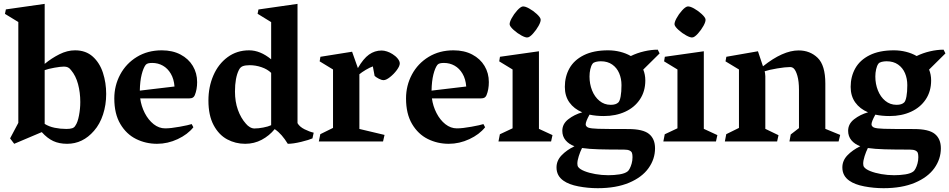

<svg xmlns="http://www.w3.org/2000/svg" viewBox="-20 -739 4959 1003"><path d="M54.2 12.2 32.7 -16.1 75.7 -97.2V-624L5.9 -666.5L10.7 -689.9L213.4 -718.8V-405.3Q249.5 -435.1 290.5 -455.6Q331.5 -476.1 372.1 -476.1Q428.2 -476.1 464.6 -443.4Q501 -410.6 517.8 -358.6Q534.7 -306.6 534.7 -248Q534.7 -191.4 518.3 -141.1Q502 -90.8 471.2 -55.7Q412.6 12.2 330.6 12.2Q289.1 12.2 258.1 -2.2Q227.1 -16.6 198.2 -48.8ZM327.1 -65.4Q345.7 -65.4 357.2 -69.1Q368.7 -72.8 374.5 -84Q385.7 -99.6 392.6 -135.3Q399.4 -170.9 399.4 -206.1Q399.4 -255.9 387.7 -299.6Q376 -343.3 351.6 -372.1Q343.8 -382.8 335 -387Q326.2 -391.1 314 -391.1Q296.9 -391.1 264.4 -385.3Q231.9 -379.4 213.4 -372.6V-91.8Q235.8 -77.6 265.6 -71.5Q295.4 -65.4 327.1 -65.4Z M1009.8 -310.1Q1009.8 -271.5 997.6 -241.7Q994.1 -233.4 987.5 -229.2Q981 -225.1 969.2 -225.1H712.4Q717.8 -184.6 736.3 -148.4Q754.9 -112.3 782.7 -90.3Q810.5 -68.4 842.8 -68.4Q872.1 -68.4 918.7 -76.9Q965.3 -85.4 981.4 -90.8L990.2 -74.2Q960.4 -36.6 908.2 -12.2Q856 12.2 800.3 12.2Q741.7 12.2 690.9 -12.9Q640.1 -38.1 608.6 -91.3Q577.1 -144.5 577.1 -224.6Q577.1 -292 607.9 -349.6Q638.7 -407.2 695.1 -441.7Q751.5 -476.1 825.2 -476.1Q881.3 -476.1 923.1 -454.1Q964.8 -432.1 987.3 -394.5Q1009.8 -356.9 1009.8 -310.1ZM891.6 -287.1Q888.7 -326.2 872.3 -354Q856 -381.8 830.8 -396Q805.7 -410.2 775.4 -410.2Q763.2 -410.2 754.6 -408.2Q746.1 -406.2 740.7 -399.9Q728.5 -383.3 720 -349.4Q711.4 -315.4 710.4 -265.6Z M1618.7 -45.9 1612.3 -16.1Q1595.2 -8.3 1553.5 2Q1511.7 12.2 1483.4 12.2Q1467.8 -13.2 1451.4 -32Q1435.1 -50.8 1415 -64.5Q1386.7 -29.8 1347.2 -8.8Q1307.6 12.2 1260.7 12.2Q1210 12.2 1166.5 -11.2Q1123 -34.7 1095.9 -85.4Q1068.8 -136.2 1068.8 -213.9Q1068.8 -285.2 1094.7 -345Q1120.6 -404.8 1168.9 -440.4Q1217.3 -476.1 1281.2 -476.1Q1339.4 -476.1 1396.5 -429.2V-623.5L1325.7 -667L1330.1 -689.5L1534.2 -718.8V-95.7Q1544.9 -76.7 1570.8 -63.7Q1596.7 -50.8 1618.7 -45.9ZM1309.1 -67.9Q1330.1 -67.9 1355.5 -72.8Q1380.9 -77.6 1396.5 -85V-358.4Q1377 -377.4 1346.4 -387.9Q1315.9 -398.4 1284.2 -398.4Q1262.7 -398.4 1249 -393.6Q1235.4 -388.7 1228 -373.5Q1207.5 -333 1207.5 -260.7Q1207.5 -208 1222.9 -165Q1238.3 -122.1 1264.6 -92.8Q1273.9 -81.5 1285.6 -74.7Q1297.4 -67.9 1309.1 -67.9Z M1649.9 -418.5 1653.8 -442.4 1819.3 -468.8 1849.6 -383.3Q1877.9 -432.6 1907.7 -453.9Q1937.5 -475.1 1973.6 -475.1Q1986.3 -475.1 2001.5 -470.2Q2016.6 -465.3 2030.3 -456.5Q2046.9 -446.3 2057.6 -432.9Q2068.4 -419.4 2068.4 -407.7Q2068.4 -394 2053 -373Q2037.6 -352.1 2017.3 -336.2Q1997.1 -320.3 1983.9 -320.3Q1973.6 -320.3 1959.7 -327.4Q1945.8 -334.5 1937 -342.3L1927.7 -392.1Q1912.1 -386.7 1891.1 -374.3Q1870.1 -361.8 1857.4 -351.1V-65.4L1988.8 -34.2L1981 0H1645.5L1653.3 -38.1L1719.7 -70.8V-376Z M2533.7 -310.1Q2533.7 -271.5 2521.5 -241.7Q2518.1 -233.4 2511.5 -229.2Q2504.9 -225.1 2493.2 -225.1H2236.3Q2241.7 -184.6 2260.3 -148.4Q2278.8 -112.3 2306.6 -90.3Q2334.5 -68.4 2366.7 -68.4Q2396 -68.4 2442.6 -76.9Q2489.3 -85.4 2505.4 -90.8L2514.2 -74.2Q2484.4 -36.6 2432.1 -12.2Q2379.9 12.2 2324.2 12.2Q2265.6 12.2 2214.8 -12.9Q2164.1 -38.1 2132.6 -91.3Q2101.1 -144.5 2101.1 -224.6Q2101.1 -292 2131.8 -349.6Q2162.6 -407.2 2219 -441.7Q2275.4 -476.1 2349.1 -476.1Q2405.3 -476.1 2447 -454.1Q2488.8 -432.1 2511.2 -394.5Q2533.7 -356.9 2533.7 -310.1ZM2415.5 -287.1Q2412.6 -326.2 2396.2 -354Q2379.9 -381.8 2354.7 -396Q2329.6 -410.2 2299.3 -410.2Q2287.1 -410.2 2278.6 -408.2Q2270 -406.2 2264.6 -399.9Q2252.4 -383.3 2243.9 -349.4Q2235.4 -315.4 2234.4 -265.6Z M2642.6 -609.9Q2640.6 -621.1 2652.6 -643.3Q2664.6 -665.5 2681.6 -684.3Q2698.7 -703.1 2710 -705.1Q2722.2 -707 2744.1 -694.8Q2766.1 -682.6 2784.2 -665.8Q2802.2 -648.9 2804.2 -638.7Q2806.2 -627 2793.9 -604.7Q2781.7 -582.5 2764.6 -563.7Q2747.6 -544.9 2736.8 -543.5Q2726.1 -541.5 2704.1 -553.5Q2682.1 -565.4 2663.6 -582.3Q2645 -599.1 2642.6 -609.9ZM2657.7 -68.8V-376L2587.9 -418.5L2591.8 -442.4L2795.4 -471.2V-65.9L2866.2 -33.2L2858.9 0H2584L2591.3 -37.6Z M3401.9 35.6Q3401.9 91.8 3367.9 139.4Q3334 187 3266.4 215.6Q3198.7 244.1 3102.5 244.1Q3051.3 244.1 3001.7 234.6Q2952.1 225.1 2923.8 205.1Q2887.2 179.7 2887.2 135.7Q2887.2 100.1 2913.6 72.5Q2939.9 44.9 2981 24.9Q2951.7 14.2 2934.6 -6.3Q2917.5 -26.9 2917.5 -55.7Q2917.5 -91.8 2949 -116.2Q2980.5 -140.6 3021.5 -152.3Q2978.5 -170.4 2954.6 -203.9Q2930.7 -237.3 2930.7 -285.2Q2930.7 -338.9 2954.8 -382.1Q2979 -425.3 3029.8 -450.7Q3080.6 -476.1 3156.7 -476.1Q3189 -476.1 3219.5 -468.5Q3250 -460.9 3275.4 -446.3Q3308.1 -462.4 3345.2 -470.9Q3382.3 -479.5 3416 -479.5L3425.8 -460L3340.3 -375.5Q3351.1 -349.6 3351.1 -318.8Q3351.1 -262.2 3323 -220Q3294.9 -177.7 3245.8 -155.3Q3196.8 -132.8 3134.3 -132.8Q3093.3 -132.8 3059.6 -140.1Q3039.6 -104 3039.6 -89.4Q3039.6 -83.5 3043.7 -78.9Q3047.9 -74.2 3053.7 -72.3Q3066.9 -67.4 3104.5 -66.2Q3142.1 -64.9 3261.7 -64.9Q3338.9 -64.9 3370.4 -39.3Q3401.9 -13.7 3401.9 35.6ZM3059.6 -339.4Q3059.6 -300.3 3073 -266.6Q3086.4 -232.9 3111.6 -212.2Q3136.7 -191.4 3170.4 -191.4Q3197.8 -191.4 3210.4 -204.1Q3217.8 -211.4 3222.2 -235.1Q3226.6 -258.8 3226.6 -294.4Q3226.6 -328.1 3214.6 -356.4Q3202.6 -384.8 3178.2 -401.9Q3153.8 -418.9 3118.7 -418.9Q3105 -418.9 3092.5 -415.8Q3080.1 -412.6 3075.7 -406.2Q3067.9 -396 3063.7 -377.4Q3059.6 -358.9 3059.6 -339.4ZM3284.2 82Q3284.2 68.4 3281.5 60.3Q3278.8 52.2 3269 47.4Q3259.3 42.5 3239.3 42.5Q3159.2 42.5 3108.2 41Q3057.1 39.6 3020.5 34.2Q3010.7 53.7 3003.4 76.9Q2996.1 100.1 2996.1 115.7Q2996.1 127.4 3000.5 133.3Q3008.8 145 3033 154.8Q3057.1 164.6 3090.3 170.4Q3123.5 176.3 3157.7 176.3Q3188 176.3 3216.3 171.9Q3244.6 167.5 3258.8 156.2Q3263.7 152.8 3269.5 141.8Q3275.4 130.9 3279.8 115.2Q3284.2 99.6 3284.2 82Z M3503.9 -609.9Q3502 -621.1 3513.9 -643.3Q3525.9 -665.5 3543 -684.3Q3560.1 -703.1 3571.3 -705.1Q3583.5 -707 3605.5 -694.8Q3627.4 -682.6 3645.5 -665.8Q3663.6 -648.9 3665.5 -638.7Q3667.5 -627 3655.3 -604.7Q3643.1 -582.5 3626 -563.7Q3608.9 -544.9 3598.1 -543.5Q3587.4 -541.5 3565.4 -553.5Q3543.5 -565.4 3524.9 -582.3Q3506.3 -599.1 3503.9 -609.9ZM3519 -68.8V-376L3449.2 -418.5L3453.1 -442.4L3656.7 -471.2V-65.9L3727.5 -33.2L3720.2 0H3445.3L3452.6 -37.6Z M3770 -418.5 3774.4 -442.4 3939.5 -471.2 3965.8 -392.6Q4069.8 -475.6 4151.9 -475.6Q4211.4 -475.6 4251.5 -436.8Q4291.5 -397.9 4291.5 -302.7V-65.9L4369.1 -34.2L4360.8 0H4104L4110.8 -36.6L4153.8 -69.8V-269.5Q4153.8 -314 4145.5 -343Q4137.2 -372.1 4125.5 -382.3Q4117.7 -388.7 4107.4 -388.7Q4082.5 -388.7 4040.3 -381.6Q3998 -374.5 3974.6 -366.7Q3975.1 -364.3 3976.6 -356.4Q3978 -348.6 3978 -340.8V-65.9L4046.9 -32.7L4039.6 0H3766.6L3773.9 -38.1L3840.3 -70.8V-376Z M4895 35.6Q4895 91.8 4861.1 139.4Q4827.1 187 4759.5 215.6Q4691.9 244.1 4595.7 244.1Q4544.4 244.1 4494.9 234.6Q4445.3 225.1 4417 205.1Q4380.4 179.7 4380.4 135.7Q4380.4 100.1 4406.7 72.5Q4433.1 44.9 4474.1 24.9Q4444.8 14.2 4427.7 -6.3Q4410.6 -26.9 4410.6 -55.7Q4410.6 -91.8 4442.1 -116.2Q4473.6 -140.6 4514.6 -152.3Q4471.7 -170.4 4447.8 -203.9Q4423.8 -237.3 4423.8 -285.2Q4423.8 -338.9 4448 -382.1Q4472.2 -425.3 4522.9 -450.7Q4573.7 -476.1 4649.9 -476.1Q4682.1 -476.1 4712.6 -468.5Q4743.2 -460.9 4768.6 -446.3Q4801.3 -462.4 4838.4 -470.9Q4875.5 -479.5 4909.2 -479.5L4918.9 -460L4833.5 -375.5Q4844.2 -349.6 4844.2 -318.8Q4844.2 -262.2 4816.2 -220Q4788.1 -177.7 4739 -155.3Q4689.9 -132.8 4627.4 -132.8Q4586.4 -132.8 4552.7 -140.1Q4532.7 -104 4532.7 -89.4Q4532.7 -83.5 4536.9 -78.9Q4541 -74.2 4546.9 -72.3Q4560.1 -67.4 4597.7 -66.2Q4635.3 -64.9 4754.9 -64.9Q4832 -64.9 4863.5 -39.3Q4895 -13.7 4895 35.6ZM4552.7 -339.4Q4552.7 -300.3 4566.2 -266.6Q4579.6 -232.9 4604.7 -212.2Q4629.9 -191.4 4663.6 -191.4Q4690.9 -191.4 4703.6 -204.1Q4710.9 -211.4 4715.3 -235.1Q4719.7 -258.8 4719.7 -294.4Q4719.7 -328.1 4707.8 -356.4Q4695.8 -384.8 4671.4 -401.9Q4647 -418.9 4611.8 -418.9Q4598.1 -418.9 4585.7 -415.8Q4573.2 -412.6 4568.8 -406.2Q4561 -396 4556.9 -377.4Q4552.7 -358.9 4552.7 -339.4ZM4777.3 82Q4777.3 68.4 4774.7 60.3Q4772 52.2 4762.2 47.4Q4752.4 42.5 4732.4 42.5Q4652.3 42.5 4601.3 41Q4550.3 39.6 4513.7 34.2Q4503.9 53.7 4496.6 76.9Q4489.3 100.1 4489.3 115.7Q4489.3 127.4 4493.7 133.3Q4502 145 4526.1 154.8Q4550.3 164.6 4583.5 170.4Q4616.7 176.3 4650.9 176.3Q4681.2 176.3 4709.5 171.9Q4737.8 167.5 4752 156.2Q4756.8 152.8 4762.7 141.8Q4768.6 130.9 4772.9 115.2Q4777.3 99.6 4777.3 82Z"/></svg>

Font: Vesper Libre
Style: Bold
Weight: 700
Designer: Robert Keller & Kimya Gandhi
Foundry: Mota Italic
Version: Version 1.058